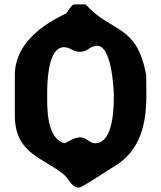

<svg xmlns="http://www.w3.org/2000/svg" viewBox="-20 -780 727 867"><path d="M280 -720C168 -667 47 -581 47 -440V-260C47 -86 170 -71 267 7C292 27 301 67 338 67C350 67 470 -13 493 -27C616 -98 641 -223 641 -353C641 -366 640 -427 640 -440C599 -673 483 -630 367 -760H313C306 -760 283 -726 280 -720ZM193 -353C193 -389 192 -567 269 -567C296 -567 310 -546 340 -546C375 -546 381 -568 413 -573C485 -585 494 -372 494 -350C494 -301 494 -133 409 -133C385 -133 371 -160 343 -160C319 -160 293 -144 273 -133C189 -152 193 -296 193 -353Z"/></svg>

Font: Asimov Print
Style: C
Weight: 500
Designer: Google
Version: Version 2.000980: 2014